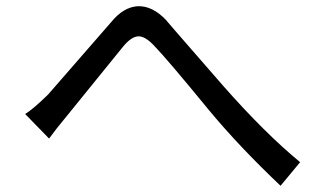

<svg xmlns="http://www.w3.org/2000/svg" viewBox="-20 -645 1040 618"><path d="M61 -278Q87 -294 135 -341L338 -574Q377 -622 423 -625Q471 -627 516 -579Q500 -596 699 -368Q833 -216 946 -123L883 -47Q750 -173 653 -290Q517 -456 476 -498Q447 -529 425 -528Q403 -527 377 -496L197 -274Q161 -231 138 -199Z"/></svg>

Font: 思源黑体R
Style: Regular
Weight: 400
Designer: Ryoko NISHIZUKA  (kana & ideographs); Paul D. Hunt (Latin, Greek & Cyrillic); Wenlong ZHANG  (bopomofo); Sandoll Communi
Foundry: Adobe Systems Incorporated
Version: Version 1.00 June 24, 2014, initial release